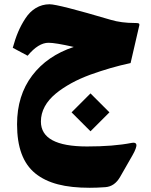

<svg xmlns="http://www.w3.org/2000/svg" viewBox="-20 -536 705 896"><path d="M314 -11.7 402.3 76.7 490.7 -11.7 402.3 -100.1ZM386.2 147.5C242.7 147.5 170.9 108.9 170.9 31.2C170.9 6.8 176.8 -16.6 189 -39.1C212.9 -83.5 259.3 -117.7 312.5 -147.5C338.9 -162.1 368.7 -175.3 401.4 -187.5C467.3 -210.9 523.4 -227.5 589.4 -241.7L630.4 -418.9V-421.4C630.4 -427.2 626.5 -428.7 609.4 -428.7C566.9 -428.7 529.8 -433.6 497.1 -443.4C333.5 -491.7 238.3 -516.1 211.4 -516.1C164.6 -516.1 125.5 -491.7 98.6 -450.2C71.3 -408.7 54.7 -367.7 39.6 -313L108.9 -275.9C142.6 -316.4 174.8 -336.4 206.5 -336.4C227.5 -336.4 266.6 -330.1 324.2 -316.9C241.7 -289.6 176.8 -245.1 129.9 -183.1C83 -121.1 59.6 -45.4 59.6 43.9C59.6 151.4 87.4 226.6 145 273.4C202.6 319.8 283.7 340.3 398.9 340.3C420.9 340.3 445.3 339.4 472.2 337.4C501 335 523.4 319.3 540.5 289.6L598.1 189C612.3 164.6 616.7 148.4 616.7 142.1C616.7 134.3 612.3 129.9 602.5 129.9C600.1 129.9 597.7 130.4 594.2 130.9C537.1 142.1 467.8 147.5 386.2 147.5Z"/></svg>

Font: Sahel Black
Style: Bold
Weight: 900
Foundry: Saber Rastikerdar (saber.rastikerdar@gmail.com)
Version: Version 3.4.0